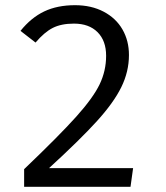

<svg xmlns="http://www.w3.org/2000/svg" viewBox="-20 -720 640 740"><path d="M477 -508Q477 -444 447.5 -384Q418 -324 353 -252.5Q288 -181 169 -72H493L483 0H73V-68Q208 -197 273.5 -270Q339 -343 364 -395Q389 -447 389 -505Q389 -563 356 -596Q323 -629 265 -629Q216 -629 183.5 -612.5Q151 -596 117 -556L59 -601Q100 -652 150.5 -676Q201 -700 269 -700Q332 -700 379.5 -675Q427 -650 452 -606.5Q477 -563 477 -508Z"/></svg>

Font: Fira Mono
Style: Regular
Weight: 400
Designer: Carrois Corporate & Edenspiekermann AG
Foundry: Carrois Corporate GbR & Edenspiekermann AG
Version: Version 3.206